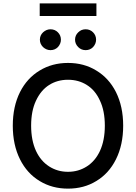

<svg xmlns="http://www.w3.org/2000/svg" viewBox="-20 -1111 808 1141"><path d="M669 -164Q627 -80 552 -35Q479 10 384 10Q290 10 216 -35Q141 -80 99 -164Q56 -250 56 -364Q56 -478 99 -564Q141 -647 216 -692Q290 -737 384 -737Q479 -737 552 -692Q627 -647 669 -564Q712 -478 712 -364Q712 -250 669 -164ZM574 -513Q546 -575 496 -606Q447 -637 384 -637Q321 -637 272 -606Q223 -575 194 -513Q165 -452 165 -364Q165 -277 194 -214Q222 -154 272 -122Q322 -90 384 -90Q446 -90 496 -122Q546 -154 574 -214Q603 -277 603 -364Q603 -452 574 -513ZM216 -1016V-1091H553V-1016ZM236 -831Q217 -850 217 -875Q217 -901 236 -919Q256 -937 280 -937Q306 -937 324 -919Q342 -901 342 -875Q342 -851 324 -831Q306 -813 280 -813Q256 -813 236 -831ZM445 -831Q426 -850 426 -875Q426 -901 445 -919Q463 -937 489 -937Q515 -937 533 -919Q551 -901 551 -875Q551 -851 533 -831Q515 -813 489 -813Q463 -813 445 -831Z"/></svg>

Font: Sinter Medium
Style: Regular
Weight: 500
Foundry: Adobe & rsms
Version: Version 1.000